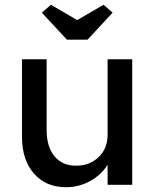

<svg xmlns="http://www.w3.org/2000/svg" viewBox="-20 -773 645 803"><path d="M256 10Q172 10 122 -47Q72 -104 72 -201V-525H175V-229Q175 -160 207.5 -120Q240 -80 298 -80Q355 -80 392.5 -116Q430 -152 430 -209V-525H533V0H430V-84Q403 -41 356.5 -15.5Q310 10 256 10ZM155 -720 193 -753 303 -689 413 -753 451 -720 346 -607H260Z"/></svg>

Font: Easer Grotesk
Style: Regular
Weight: 400
Designer: Boardeaser, Bonnie Shaver-Troup, Thomas Jockin
Foundry: Lexend
Version: Version 1.008;Glyphs 3.1.2 (3151)